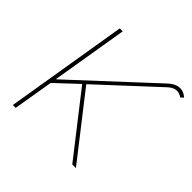

<svg xmlns="http://www.w3.org/2000/svg" viewBox="-182 -903 1076 1076"><g transform="rotate(45 355.5 -365.0)"><path d="M62 0 182.1 -727.5H205.6L130.4 -274.4H132.8L589.4 -697.8Q609.9 -716.8 630.6 -724.9Q651.4 -732.9 672.1 -728.8Q692.9 -724.6 711.4 -708L695.3 -693.4Q670.9 -710.4 647 -706.3Q623 -702.1 598.6 -677.7L270.5 -373.5L562 0H533.2L253.4 -358.4L124.5 -237.3L84.5 0Z"/></g></svg>

Font: Inter 18pt Thin
Style: Italic
Weight: 250
Italic angle: -9.3988°
Version: Version 4.001;git-66647c0bb